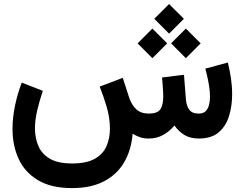

<svg xmlns="http://www.w3.org/2000/svg" viewBox="-20 -702 1239 973"><path d="M836.9 -681.6 761.9 -606.6 836.9 -531.6 911.9 -606.6ZM921.9 -557.2 846.9 -482.2 921.9 -407.2 996.9 -482.2ZM752.2 -557.2 677.2 -482.2 752.2 -407.2 827.2 -482.2ZM732.7 0Q774.4 0 806.5 -17.9Q838.7 -35.7 864.3 -65.9Q884.1 -37 913.6 -18.5Q943.2 0 988.3 0Q1052.1 -0.2 1088.6 -31.7Q1125.1 -63.2 1140.8 -114.3Q1156.4 -165.3 1156.4 -223.6Q1156.4 -264.9 1150.3 -306.5Q1144.2 -348 1134.6 -385.2L1020.6 -354.2Q1023.9 -342 1029.5 -318.3Q1035.1 -294.6 1039.6 -266.4Q1044.2 -238.1 1044.2 -211.3Q1044.2 -188.3 1039 -168.9Q1033.7 -149.5 1021.4 -137.9Q1009.1 -126.4 987.5 -126.4Q953 -126.4 938.7 -146.6Q924.4 -166.9 922 -199.7L912.4 -323.1L801.3 -309.4Q802.9 -290.9 804.3 -271.8Q805.8 -252.7 806.5 -237.5Q807.3 -222.3 807.3 -214.6Q807.3 -169.1 792.4 -147.8Q777.5 -126.4 733.7 -126.4Q692.4 -126.7 669.1 -149.6Q645.9 -172.6 634 -209.2L602.1 -307.6L485.2 -263.1Q504.1 -216.4 520.6 -160.4Q537.1 -104.3 537.1 -50Q537.1 -1 519.6 39Q502.1 79 460.3 102.7Q418.6 126.4 344.9 126.4Q273.4 126.4 232.5 102.2Q191.6 78.1 174.4 37.7Q157.2 -2.6 157.2 -51.3Q157.2 -94.5 168.8 -143.4Q180.3 -192.2 197.1 -241.8L90.1 -283.3Q67.8 -224.5 55.6 -164.5Q43.4 -104.5 43.4 -48Q43.4 36.2 74.8 104Q106.2 171.7 173 211.4Q239.7 251.2 344.9 251.2Q440.6 251.2 506.6 217Q572.6 182.8 609 120.8Q645.5 58.7 652.1 -24.6Q667.8 -14.6 687.4 -7.3Q707 0 732.7 0Z"/></svg>

Font: Vazirmatn
Style: Regular
Weight: 400
Designer: Saber Rastikerdar
Foundry: Saber Rastikerdar
Version: Version 33.003;September 2, 2022;FontCreator 14.0.0.2862 64-